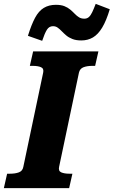

<svg xmlns="http://www.w3.org/2000/svg" viewBox="-52 -977 590 997"><path d="M69 -110 172 -599Q177 -621 161 -628Q145 -635 118 -635H103L120 -710H459L442 -635H427Q401 -635 382 -628Q363 -621 358 -600L255 -111Q250 -89 266 -82Q282 -75 309 -75H324L307 0H-32L-15 -75H0Q27 -75 46 -82Q65 -89 69 -110ZM370 -767Q343 -767 324 -774.5Q305 -782 292 -793Q279 -804 268.5 -815Q258 -826 247.5 -833.5Q237 -841 223 -841Q203 -841 191.5 -822.5Q180 -804 167 -765L93 -791Q111 -849 130 -884.5Q149 -920 175.5 -936Q202 -952 238 -952Q265 -952 282.5 -945Q300 -938 313 -927Q326 -916 336.5 -905Q347 -894 358.5 -887Q370 -880 386 -880Q400 -880 409.5 -888.5Q419 -897 427 -914Q435 -931 445 -957L518 -929Q500 -869 478.5 -833.5Q457 -798 430.5 -782.5Q404 -767 370 -767Z"/></svg>

Font: Roboto Serif 20pt
Style: Bold Italic
Weight: 700
Italic angle: -10°
Version: Version 1.007